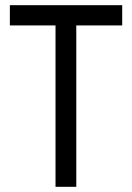

<svg xmlns="http://www.w3.org/2000/svg" viewBox="-20 -720 509 740"><path d="M194 0V-622H18V-700H451V-622H274V0Z"/></svg>

Font: Stick No Bills
Style: Regular
Weight: 400
Version: Version 2.000